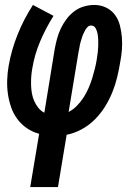

<svg xmlns="http://www.w3.org/2000/svg" viewBox="-20 -540 540 775"><path d="M102 215 138 0Q111 -7 88.5 -22.5Q66 -38 50 -59.5Q34 -81 25 -107Q16 -133 12 -160.5Q8 -188 9 -217Q10 -246 15 -275Q26 -338 51 -400.5Q76 -463 113 -520L196 -476Q164 -425 141.5 -371.5Q119 -318 110 -262Q107 -245 106 -228.5Q105 -212 105.5 -195Q106 -178 109 -162Q112 -146 118.5 -131.5Q125 -117 135 -104.5Q145 -92 159 -85L201 -343Q205 -364 210.5 -384.5Q216 -405 225.5 -425Q235 -445 248.5 -463Q262 -481 280 -494.5Q298 -508 319 -514Q340 -520 361 -520Q386 -520 408 -509.5Q430 -499 444 -480Q458 -461 464 -437.5Q470 -414 472 -389Q474 -364 472 -338.5Q470 -313 465 -288Q460 -257 452.5 -226.5Q445 -196 433 -166.5Q421 -137 403.5 -109Q386 -81 362.5 -57.5Q339 -34 309.5 -18Q280 -2 249 4L214 215ZM257 -88Q276 -98 291 -113.5Q306 -129 317.5 -147Q329 -165 337.5 -184.5Q346 -204 352 -223.5Q358 -243 363 -263Q368 -283 371 -303Q373 -315 374.5 -328Q376 -341 376.5 -353.5Q377 -366 376.5 -378.5Q376 -391 374 -403Q372 -415 366 -426Q360 -437 347 -437Q339 -437 333 -430.5Q327 -424 323.5 -417.5Q320 -411 316.5 -403.5Q313 -396 311 -389Q309 -382 306.5 -374.5Q304 -367 302.5 -359.5Q301 -352 300 -344.5Q299 -337 297 -330Z"/></svg>

Font: Iosevka Term Curly Oblique
Style: Bold
Weight: 700
Italic angle: -9°
Designer: Belleve Invis
Foundry: Belleve Invis
Version: Version 32.3.0